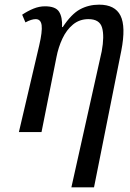

<svg xmlns="http://www.w3.org/2000/svg" viewBox="-20 -566 559 823"><path d="M286 237 416 -346Q428 -411 417.5 -447.5Q407 -484 359 -484Q321 -484 293 -461Q265 -438 247.5 -400.5Q230 -363 222 -321L158 0H61L148 -371Q162 -431 158.5 -457.5Q155 -484 133 -484Q115 -484 89 -470L75 -503Q99 -519 123.5 -529Q148 -539 173 -539Q218 -539 233 -516Q248 -493 246 -450H249Q286 -506 323 -526Q360 -546 405 -546Q473 -546 496.5 -499Q520 -452 500 -349L383 237Z"/></svg>

Font: Noto Serif Condensed
Style: Italic
Weight: 400
Width: 3
Italic angle: -12°
Designer: Monotype Design Team
Foundry: Monotype Imaging Inc.
Version: Version 2.014; ttfautohint (v1.8.4.7-5d5b)